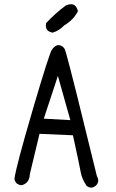

<svg xmlns="http://www.w3.org/2000/svg" viewBox="-20 -863 540 897"><path d="M311.5 -843.3Q301.8 -843.3 288.1 -837.9Q238.8 -801.8 195.3 -754.9Q194.3 -748.5 194.3 -743.2Q194.3 -729 202.4 -721.2Q210.4 -713.4 226.1 -710.4Q256.8 -720.2 280.3 -744.6Q300.8 -756.8 316.9 -772.9Q333 -789.1 344.2 -811Q339.8 -827.1 332 -835.2Q324.2 -843.3 311.5 -843.3ZM428.7 3.4Q439 -7.3 439 -19.5Q439 -29.3 432.6 -40.5Q314 -527.3 288.1 -616.7Q283.7 -631.3 282.7 -633.3Q273.4 -649.4 256.8 -651.9Q254.9 -652.3 251.7 -652.3Q248.5 -652.3 243.2 -649.9Q233.9 -646 223.1 -631.8Q211.9 -619.6 133.3 -351.8Q54.7 -84 47.4 -27.3Q49.8 -14.6 57.1 -7.3Q65.9 1 80.6 2.4Q95.7 -1.5 105 -10.7Q118.7 -23.9 119.6 -50.3L164.6 -237.8L320.8 -231Q352.1 -87.9 357.2 -58.1Q362.3 -28.3 384.3 4.9Q395 13.7 406 13.7Q417 13.7 428.7 3.4ZM250.5 -508.3 308.6 -301.8 184.6 -308.6Z"/></svg>

Font: Bakudai
Style: Light
Weight: 300
Version: Version 1.48